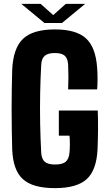

<svg xmlns="http://www.w3.org/2000/svg" viewBox="-20 -962 547 992"><path d="M264 10Q149 10 98 -36.5Q47 -83 43 -191Q42 -233 41 -286.5Q40 -340 40 -397.5Q40 -455 41 -508Q42 -561 43 -601Q48 -713 99 -761.5Q150 -810 264 -810Q374 -810 424.5 -763.5Q475 -717 482 -610Q484 -587 484 -555Q484 -523 482 -500H332Q335 -564 332 -628Q330 -660 314.5 -674Q299 -688 264 -688Q228 -688 211.5 -674Q195 -660 193 -628Q189 -558 187.5 -479.5Q186 -401 187.5 -322Q189 -243 193 -173Q195 -140 211.5 -126Q228 -112 264 -112Q302 -112 319 -126Q336 -140 339 -173Q341 -190 341 -217Q341 -244 339 -261H284V-391H485Q487 -345 486.5 -291Q486 -237 484 -191Q479 -83 428 -36.5Q377 10 264 10ZM90 -942H190L255 -884L320 -942H420L300 -843H210Z"/></svg>

Font: Big Shoulders Text Black
Style: Regular
Weight: 900
Designer: Patric King
Foundry: XO Type Co
Version: Version 1.000; ttfautohint (v1.8.2)